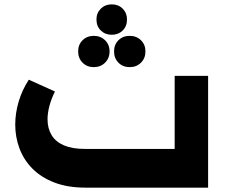

<svg xmlns="http://www.w3.org/2000/svg" viewBox="-20 -862 1040 882"><path d="M373.3 0Q290.3 0 229.1 -23.8Q167.9 -47.6 128.1 -88.3Q88.4 -129 69.2 -180.9Q50 -232.7 50 -289.4Q50 -342 65.7 -395.1Q81.4 -448.3 112.3 -495.9L232.4 -441.7Q215.3 -406.9 206.9 -374.8Q198.4 -342.7 198.4 -314Q198.4 -272.1 217 -241.4Q235.6 -210.6 273.7 -194.2Q311.9 -177.9 369.9 -177.9H782.4V-513.4H936V0ZM493.3 -842Q523.9 -842 543.6 -822.2Q563.4 -802.4 563.4 -772.4Q563.4 -741.4 543.6 -721.9Q523.9 -702.3 493.3 -702.3Q463.1 -702.3 443.1 -721.9Q423.1 -741.4 423.1 -772.4Q423.1 -802.4 443.1 -822.2Q463.1 -842 493.3 -842ZM575.7 -697.3Q606.9 -697.3 627.5 -677.2Q648.1 -657.1 648.1 -626Q648.1 -594.4 627.5 -574Q606.9 -553.6 575.7 -553.6Q544.6 -553.6 524.2 -574Q503.9 -594.4 503.9 -626Q503.9 -657.1 524.2 -677.2Q544.6 -697.3 575.7 -697.3ZM410.9 -697.3Q442 -697.3 462.6 -677.2Q483.3 -657.1 483.3 -626Q483.3 -594.4 462.6 -574Q442 -553.6 410.9 -553.6Q379.7 -553.6 359.4 -574Q339 -594.4 339 -626Q339 -657.1 359.4 -677.2Q379.7 -697.3 410.9 -697.3Z"/></svg>

Font: Alexandria
Style: Regular
Weight: 400
Designer: Mohamed Gaber
Foundry: Kief Type Foundry
Version: Version 5.100